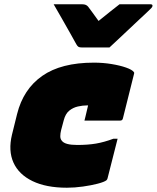

<svg xmlns="http://www.w3.org/2000/svg" viewBox="-20 -861 733 898"><path d="M492 -639H363Q352 -639 347 -642Q342 -645 337 -654Q329 -669 310 -702.5Q291 -736 269.5 -774Q248 -812 231 -841H365Q383 -841 392 -830Q398 -822 409.5 -806.5Q421 -791 441 -763Q475 -790 497 -808Q519 -826 539 -841H684Q695 -841 693 -832Q692 -828 688 -823.5Q684 -819 668 -804Q654 -791 629.5 -768Q605 -745 578.5 -720Q552 -695 528.5 -673Q505 -651 492 -639ZM419 -568Q462 -568 501.5 -561.5Q541 -555 569.5 -545Q598 -535 606 -524Q609 -521 607 -516L555 -308Q553 -297 542 -297H375L380 -317Q383 -330 386 -342.5Q389 -355 392 -368H387Q367 -368 344.5 -363Q322 -358 304 -343.5Q286 -329 278 -298L266 -253Q262 -237 262 -224Q262 -211 269 -203Q283 -183 341 -183Q391 -183 429 -189.5Q467 -196 510 -212H530Q518 -166 506.5 -119.5Q495 -73 483 -27Q482 -22 478 -18Q468 -10 437.5 -2Q407 6 368 11.5Q329 17 293 17Q196 17 132 -14Q68 -45 43 -100.5Q18 -156 36 -231L60 -328Q89 -444 177.5 -506Q266 -568 419 -568Z"/></svg>

Font: Recursive Mn Lnr St XBk
Style: Italic
Weight: 1000
Italic angle: -15°
Monospace: yes
Version: Version 1.079;hotconv 1.0.112;makeotfexe 2.5.65598; ttfautoh